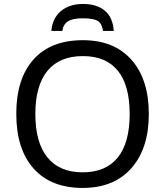

<svg xmlns="http://www.w3.org/2000/svg" viewBox="-20 -925 821 955"><path d="M155.8 -357.9Q155.8 -216.3 215.8 -142.1Q275.9 -67.9 391.1 -67.9Q505.9 -67.9 565.4 -141.1Q625 -214.4 625 -357.9Q625 -501 565.9 -573.5Q506.8 -646 392.1 -646Q275.9 -646 215.8 -572.5Q155.8 -499 155.8 -357.9ZM720.2 -357.9Q720.2 -186.5 633.5 -88.4Q546.9 9.8 391.1 9.8Q233.4 9.8 147.2 -86.7Q61 -183.1 61 -358.9Q61 -533.2 146.7 -629.2Q232.4 -725.1 392.1 -725.1Q547.4 -725.1 633.8 -627.7Q720.2 -530.3 720.2 -357.9ZM393.1 -905.3Q461.9 -905.3 501.7 -871.6Q541.5 -837.9 545.9 -771H492.2Q487.8 -806.6 467 -820.3Q446.3 -834 391.1 -834Q340.8 -834 317.4 -818.4Q293.9 -802.7 290 -771H235.4Q240.7 -834 282.7 -869.6Q324.7 -905.3 393.1 -905.3Z"/></svg>

Font: NotoSans
Style: Regular
Weight: 400
Designer: Monotype Design team
Foundry: Monotype Imaging Inc.
Version: Version 1.04; ttfautohint (v1.4.1)